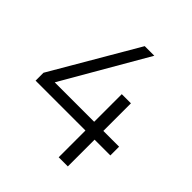

<svg xmlns="http://www.w3.org/2000/svg" viewBox="-190 -832 964 964"><g transform="rotate(45 292.0 -350.0)"><path d="M554 -252V-190H442V0H377V-190H23V-246L288 -700H356L97 -252H377V-448H442V-252Z"/></g></svg>

Font: TypoPRO Montserrat Alternates
Style: Regular
Weight: 300
Designer: Julieta Ulanovsky
Foundry: Julieta Ulanovsky
Version: Version 6.001